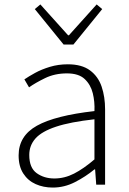

<svg xmlns="http://www.w3.org/2000/svg" viewBox="-20 -833 582 866"><path d="M218 13Q176 13 141 -2.5Q106 -18 85 -50.5Q64 -83 64 -132Q64 -220 146.5 -266Q229 -312 406 -332Q408 -374 398.5 -412.5Q389 -451 362 -476.5Q335 -502 282 -502Q227 -502 183 -480.5Q139 -459 111 -439L90 -475Q109 -488 138 -504Q167 -520 205 -531.5Q243 -543 286 -543Q349 -543 386 -515.5Q423 -488 438.5 -442Q454 -396 454 -340V0H414L409 -69H406Q366 -36 318 -11.5Q270 13 218 13ZM225 -28Q271 -28 314 -50Q357 -72 406 -114V-295Q297 -283 232.5 -261.5Q168 -240 140 -208.5Q112 -177 112 -134Q112 -76 145.5 -52Q179 -28 225 -28ZM267 -632 137 -792 162 -813 287 -674H291L416 -813L441 -792L311 -632Z"/></svg>

Font: Noto Sans TC ExtraLight
Style: Regular
Weight: 250
Designer: Ryoko NISHIZUKA  (kana, bopomofo & ideographs); Paul D. Hunt (Latin, Greek & Cyrillic); Sandoll Communications , Soo-you
Foundry: Adobe
Version: Version 2.004-H2;hotconv 1.0.118;makeotfexe 2.5.65603